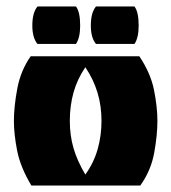

<svg xmlns="http://www.w3.org/2000/svg" viewBox="-20 -574 530 594"><path d="M77 0Q43 -57 33 -108Q23 -159 23 -200Q23 -244 33.5 -300Q44 -356 75 -400H411Q446 -348 456.5 -295.5Q467 -243 467 -200Q467 -156 457 -101Q447 -46 414 0ZM244 -34Q270 -70 282 -112Q294 -154 294 -200Q294 -247 281.5 -288Q269 -329 244 -366Q219 -329 207.5 -288Q196 -247 196 -200Q196 -155 207.5 -115.5Q219 -76 244 -34ZM96 -438Q80 -457 80 -495Q80 -535 96 -554H215Q228 -537 228 -495Q228 -457 215 -438ZM277 -438Q261 -457 261 -495Q261 -535 277 -554H396Q409 -537 409 -495Q409 -457 396 -438Z"/></svg>

Font: Tac One
Style: Regular
Weight: 400
Designer: Oluseyi Olusanya, David Udoh, Eyiyemi Adegbite, Mirko Velimirović
Version: Version 1.003; ttfautohint (v1.8.4.7-5d5b)